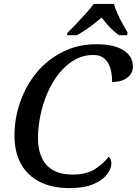

<svg xmlns="http://www.w3.org/2000/svg" viewBox="-20 -951 699 981"><path d="M335 10Q247 10 184 -21.5Q121 -53 87.5 -113Q54 -173 54 -258Q54 -347 83.5 -431Q113 -515 168 -581Q223 -647 300.5 -686Q378 -725 472 -725Q563 -725 611 -694Q659 -663 659 -612Q659 -575 629.5 -553.5Q600 -532 553 -532Q553 -553 549.5 -577Q546 -601 536 -622Q526 -643 507 -656.5Q488 -670 456 -670Q403 -670 358.5 -643.5Q314 -617 279.5 -573Q245 -529 221.5 -473.5Q198 -418 186 -359Q174 -300 174 -244Q174 -186 194 -144Q214 -102 253 -80.5Q292 -59 351 -59Q422 -59 466 -87.5Q510 -116 535 -150Q541 -146 545 -137Q549 -128 549 -116Q549 -89 526.5 -59.5Q504 -30 457 -10Q410 10 335 10ZM325 -784Q345 -803 369.5 -829Q394 -855 418.5 -882Q443 -909 459 -931H562Q568 -909 580 -882Q592 -855 606.5 -829Q621 -803 632 -784L629 -771H588Q573 -782 556.5 -797Q540 -812 525.5 -829Q511 -846 499 -861Q481 -846 459.5 -829Q438 -812 415.5 -797Q393 -782 372 -771H322Z"/></svg>

Font: ET Text
Style: Italic
Weight: 470
Italic angle: -12°
Designer: Monotype Design Team
Foundry: Monotype Imaging Inc.
Version: Version 2.009